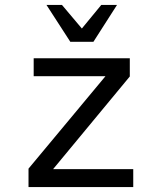

<svg xmlns="http://www.w3.org/2000/svg" viewBox="-20 -761 658 781"><path d="M117 -524H508V-450L196 -73H522V0H96V-75L409 -451H117ZM456 -741 360 -591H266L169 -741H232L313 -645L392 -741Z"/></svg>

Font: Fragment Mono
Style: Regular
Weight: 400
Monospace: yes
Designer: Wei Huang based on Nimbus Sans by URW Studio, based on Helvetica by Max Miedinger.
Foundry: Wei Huang
Version: Version 1.021; ttfautohint (v1.8.4.7-5d5b)